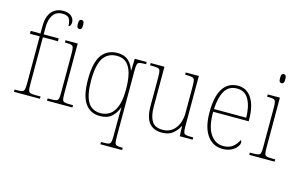

<svg xmlns="http://www.w3.org/2000/svg" viewBox="-116 -1081 2561 1629"><g transform="rotate(15 1164.5 -266.0)"><path d="M33 0V-20H59Q87 -20 100.5 -24.5Q114 -29 118 -46Q122 -63 122 -100V-511H36V-536H122V-600Q122 -684 159 -728Q196 -772 262 -772Q306 -772 331.5 -750Q357 -728 357 -697Q357 -678 350 -668Q343 -658 335 -658Q335 -697 320.5 -722Q306 -747 261 -747Q205 -747 177.5 -706.5Q150 -666 150 -600V-536H282V-511H150V-100Q150 -63 154 -46Q158 -29 171.5 -24.5Q185 -20 213 -20H261V0Z M430 -658Q419 -658 413 -666Q407 -674 407 -698Q407 -721 413 -729.5Q419 -738 430 -738Q441 -738 447 -729.5Q453 -721 453 -698Q453 -674 447 -666Q441 -658 430 -658ZM323 0V-20H348Q382 -20 397.5 -24Q413 -28 417 -44Q421 -60 421 -95V-438Q421 -474 417 -490.5Q413 -507 399 -511.5Q385 -516 356 -516H342V-536H449V-95Q449 -60 453 -44Q457 -28 472.5 -24Q488 -20 522 -20H546V0Z M856 240V220H879Q909 220 923 216Q937 212 941.5 195.5Q946 179 946 143V29Q946 -15 946.5 -54Q947 -93 948 -107H946Q927 -55 890 -22.5Q853 10 789 10Q705 10 658.5 -55Q612 -120 612 -265Q612 -416 661 -481Q710 -546 799 -546Q856 -546 891.5 -516Q927 -486 944 -432H947L950 -536H1055V-516H1047Q1013 -516 997.5 -512Q982 -508 978 -492Q974 -476 974 -441V143Q974 179 978 195.5Q982 212 996 216Q1010 220 1039 220H1047V240ZM790 -15Q831 -15 866.5 -37.5Q902 -60 924 -115Q946 -170 946 -267Q946 -344 932 -401Q918 -458 886 -489.5Q854 -521 800 -521Q720 -521 680 -460.5Q640 -400 640 -264Q640 -135 676 -75Q712 -15 790 -15Z M1333 10Q1259 10 1221 -36.5Q1183 -83 1183 -184V-442Q1183 -477 1178.5 -492.5Q1174 -508 1158.5 -512Q1143 -516 1108 -516H1090V-536H1211V-182Q1211 -106 1237 -60.5Q1263 -15 1334 -15Q1384 -15 1417.5 -41.5Q1451 -68 1468 -110.5Q1485 -153 1485 -202V-436Q1485 -474 1481 -490.5Q1477 -507 1461.5 -511.5Q1446 -516 1410 -516H1398V-536H1513V-97Q1513 -61 1517 -44.5Q1521 -28 1535.5 -24Q1550 -20 1581 -20H1602V0H1489L1486 -86H1482Q1463 -47 1427.5 -18.5Q1392 10 1333 10Z M1866 10Q1780 10 1730 -60.5Q1680 -131 1680 -262Q1680 -403 1726 -472.5Q1772 -542 1857 -542Q1935 -542 1978 -475Q2021 -408 2021 -290V-274H1709Q1708 -144 1751.5 -79.5Q1795 -15 1866 -15Q1918 -15 1949.5 -41Q1981 -67 1997 -102Q2006 -96 2006 -82Q2006 -66 1990 -44Q1974 -22 1942.5 -6Q1911 10 1866 10ZM1993 -298Q1992 -396 1958.5 -456.5Q1925 -517 1856 -517Q1782 -517 1748 -457.5Q1714 -398 1710 -298Z M2206 -658Q2195 -658 2189 -666Q2183 -674 2183 -698Q2183 -721 2189 -729.5Q2195 -738 2206 -738Q2217 -738 2223 -729.5Q2229 -721 2229 -698Q2229 -674 2223 -666Q2217 -658 2206 -658ZM2099 0V-20H2124Q2158 -20 2173.5 -24Q2189 -28 2193 -44Q2197 -60 2197 -95V-438Q2197 -474 2193 -490.5Q2189 -507 2175 -511.5Q2161 -516 2132 -516H2118V-536H2225V-95Q2225 -60 2229 -44Q2233 -28 2248.5 -24Q2264 -20 2298 -20H2322V0Z"/></g></svg>

Font: Noto Serif Ethiopic SemiCondensed Thin
Style: Regular
Weight: 100
Width: 4
Designer: Monotype Design Team
Foundry: Monotype Imaging Inc.
Version: Version 2.102; ttfautohint (v1.8.4.7-5d5b)